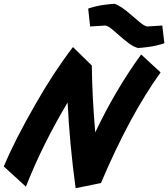

<svg xmlns="http://www.w3.org/2000/svg" viewBox="-90 -951 883 1008"><path d="M-70 -77Q-13 -214 95 -402Q192 -572 293 -704L392 -607Q394 -440 410 -256Q517 -481 651 -665L753 -571Q589 -342 440 10L307 37Q275 -199 265 -413Q131 -188 46 29ZM634 -699Q610 -706 586.5 -723.5Q563 -741 541 -760.5Q519 -780 499.5 -796.5Q480 -813 464 -817L383 -812L373 -906Q415 -920 456 -925.5Q497 -931 511 -931Q545 -921 604 -868Q626 -849 646 -832.5Q666 -816 682 -812L762 -817L773 -724Q731 -710 689 -704.5Q647 -699 634 -699Z"/></svg>

Font: Vampiro One
Style: Regular
Weight: 400
Designer: Riccardo De Franceschi
Foundry: Sorkin Type Co.
Version: Version 1.002